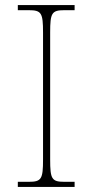

<svg xmlns="http://www.w3.org/2000/svg" viewBox="-20 -734 365 754"><path d="M50 0H273V-20H233C183 -20 177 -31 177 -108V-606C177 -683 183 -694 233 -694H273V-714H50V-694H93C143 -694 149 -683 149 -606V-108C149 -31 143 -20 93 -20H50Z"/></svg>

Font: Noto Serif Gurmukhi Thin
Style: Regular
Weight: 100
Designer: Vaibhav Singh and the Monotype Design Team
Foundry: Monotype Imaging Inc.
Version: Version 2.004